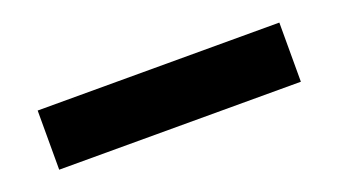

<svg xmlns="http://www.w3.org/2000/svg" viewBox="-28 -947 640 362"><g transform="rotate(-20 291.5 -765.5)"><path d="M48.8 -706.5H533.7V-825.2H48.8Z"/></g></svg>

Font: Krona One
Style: Regular
Weight: 400
Designer: Yvonne Schüttler
Foundry: Yvonne Schüttler
Version: Version 1.002